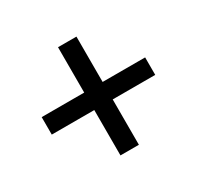

<svg xmlns="http://www.w3.org/2000/svg" viewBox="-108 -682 722 704"><g transform="rotate(-30 253.0 -330.0)"><path d="M214 -101V-293H34V-367H214V-559H292V-367H472V-293H292V-101Z"/></g></svg>

Font: Assistant ExtraLight SemiBold
Style: Regular
Weight: 600
Version: Version 3.000